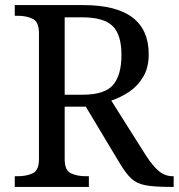

<svg xmlns="http://www.w3.org/2000/svg" viewBox="-20 -734 702 754"><path d="M38 0V-42H51Q84 -42 108.5 -53.5Q133 -65 133 -109V-604Q133 -648 108.5 -660Q84 -672 51 -672H38V-714H307Q564 -714 564 -521Q564 -468 542 -431.5Q520 -395 486.5 -373Q453 -351 417 -339L554 -122Q580 -82 604 -62Q628 -42 659 -42H662V0H648Q586 0 551.5 -6.5Q517 -13 496 -32.5Q475 -52 452 -90L317 -315H234V-109Q234 -65 258.5 -53.5Q283 -42 316 -42H329V0ZM304 -362Q392 -362 424.5 -401Q457 -440 457 -518Q457 -598 422 -632Q387 -666 302 -666H234V-362Z"/></svg>

Font: Noto Serif Dives Akuru
Style: Regular
Weight: 400
Designer: Fernando Caro
Foundry: Fernando Caro
Version: Version 2.000; ttfautohint (v1.8.4.7-5d5b)